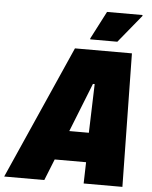

<svg xmlns="http://www.w3.org/2000/svg" viewBox="-114 -938 780 987"><g transform="rotate(5 276.0 -444.5)"><path d="M-55 0 250 -688H544L555 0H355L358 -110H196L152 0ZM258 -262H359L367 -514H358ZM324 -741V-746L398 -889H581V-884L464 -741Z"/></g></svg>

Font: Saira Semi Condensed Black
Style: Italic
Weight: 900
Width: 4
Italic angle: -12°
Designer: Hector Gatti with collaboration of the Omnibus-Type team
Foundry: Omnibus-Type
Version: Version 1.001; ttfautohint (v1.8)